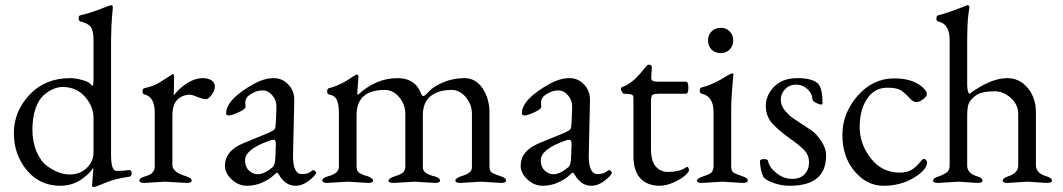

<svg xmlns="http://www.w3.org/2000/svg" viewBox="-20 -725 4228 764"><path d="M229 -378.9Q192.9 -378.9 154.8 -347.2Q134.8 -330.1 122.1 -294.9Q109.4 -259.8 108.9 -210Q108.9 -160.2 125.5 -121.6Q142.1 -83 167 -64.9Q213.9 -30.8 255.9 -30.8Q297.9 -30.3 325.2 -56.6Q352.5 -83 352.1 -120.1V-254.9Q352.5 -300.8 318.4 -339.8Q284.2 -378.9 229 -378.9ZM220.2 14.2Q138.2 14.2 86.4 -47.9Q35.2 -109.9 35.2 -195.3Q35.2 -281.2 97.2 -347.7Q159.2 -414.1 259.8 -414.1Q280.3 -414.1 306.6 -406.7Q333 -399.4 338.9 -391.6Q344.7 -383.8 348.6 -383.8Q352.1 -383.8 352.1 -408.2V-565.9Q352.1 -604 340.3 -618.7Q328.6 -633.3 300.8 -639.2Q293 -641.6 293 -652.3Q293 -663.1 299.8 -664.1Q338.9 -672.9 377.9 -688.5Q417 -704.1 422.4 -704.1Q427.7 -704.1 428.7 -699.7Q429.7 -695.3 425.8 -659.2Q422.4 -623 421.9 -562V-109.9Q421.9 -44.9 442.9 -44.9Q473.6 -44.9 488.8 -47.9Q503.9 -50.8 503.9 -36.1Q503.9 -21.5 490.2 -21Q438.5 -14.2 399.4 2.4Q360.4 19 353.5 19Q346.2 19 346.2 15.1L351.1 -50.8V-57.1Q333 -29.3 298.8 -7.8Q264.6 13.7 220.2 14.2Z M786.6 -414.1Q807.6 -414.1 821.3 -405.3Q835 -396.5 835 -380.9Q835 -365.2 822.3 -347.7Q809.6 -330.1 798.8 -330.1Q788.1 -330.1 766.6 -338.9Q746.1 -347.7 735.8 -348.1Q707 -348.1 686.5 -329.1Q666 -310.1 666 -264.2V-66.9Q667 -40 719.7 -23.9Q742.7 -16.6 742.7 -6.8Q742.7 2.9 722.7 2.9L635.7 -2L554.7 2.9Q534.7 2.9 534.7 -6.3Q534.7 -15.6 552.7 -21.5Q570.8 -27.3 576.7 -30.3Q582 -33.2 588.9 -41Q595.7 -48.8 595.7 -62V-276.9Q595.7 -339.8 554.7 -349.1Q546.9 -350.6 546.9 -361.3Q546.9 -372.1 553.7 -374Q591.8 -381.8 618.2 -398.9Q644.5 -416 655.3 -422.4Q666 -428.7 666 -429.7Q666 -430.7 668.5 -430.2Q670.9 -430.2 672.9 -422.9L671.4 -346.2Q672.9 -346.7 681.6 -357.4Q690.4 -368.2 694.8 -371.1Q742.7 -414.1 786.6 -414.1Z M879.9 -273.9Q879.9 -330.1 990.7 -391.6Q1032.7 -414.1 1068.4 -414.1Q1104 -414.1 1127.9 -388.2Q1151.9 -362.3 1150.9 -325.2L1146 -108.9V-103Q1146 -32.2 1181.6 -32.2Q1206.5 -32.2 1221.7 -45.9Q1225.6 -49.8 1231.4 -46.4Q1237.3 -43 1237.8 -37.1V-36.1Q1231.9 -22.9 1207 -4.4Q1181.6 14.2 1157.2 14.2Q1132.8 14.2 1116.2 1Q1099.6 -12.7 1092.8 -25.4Q1085.9 -38.1 1083 -38.1Q1080.1 -38.1 1065.9 -24.9Q1051.8 -11.7 1024.4 1Q997.1 13.7 963.4 14.2Q929.7 14.6 902.3 -10.7Q875 -36.1 875 -64.9Q875 -125 947.8 -154.8L1049.8 -196.8Q1068.8 -205.1 1072.8 -210.9Q1076.7 -216.8 1077.6 -236.8L1080.1 -298.8V-300.8Q1080.1 -326.2 1063.5 -345.7Q1046.9 -365.2 1025.4 -365.2Q1003.9 -365.2 984.9 -354.5Q965.8 -343.8 960.9 -335Q956.1 -326.2 956.1 -314L957 -299.8Q957 -291 928.7 -277.8Q879.9 -255.4 879.9 -273.9ZM955.1 -86.9Q955.1 -61 970.7 -46.4Q1008.3 -11.7 1064 -59.1Q1075.2 -67.9 1075.7 -99.1L1077.6 -147.9Q1078.6 -168.9 1068.8 -168.9Q1062 -168.9 1054.7 -166Q955.1 -131.8 955.1 -86.9Z M1398.9 -268.1V-62Q1398.9 -43 1410.6 -36.6Q1422.4 -30.3 1425.8 -28.8Q1464.8 -19 1464.8 -5.9Q1464.8 2.9 1444.8 2.9L1363.8 -2L1282.7 2.9Q1262.7 2.9 1262.7 -6.3Q1262.7 -15.6 1279.3 -21.5Q1295.9 -27.3 1298.3 -27.3Q1300.8 -28.3 1308.6 -32.2Q1328.6 -43 1328.6 -62V-276.9Q1328.6 -307.6 1320.8 -326.2Q1313 -344.7 1289.6 -349.1Q1281.7 -350.6 1281.7 -361.3Q1281.7 -372.1 1288.6 -374Q1334.5 -385.3 1383.8 -419.9Q1396 -427.7 1398.9 -428.7Q1401.9 -429.7 1406.7 -422.9L1401.9 -358.9Q1401.9 -349.1 1403.8 -347.2Q1475.6 -414.1 1562 -414.1Q1631.8 -414.1 1654.8 -354Q1659.7 -342.8 1665 -342.8Q1670.4 -342.8 1687 -361.3Q1703.6 -379.9 1742.7 -397Q1782.7 -414.1 1828.1 -414.1Q1873.5 -414.1 1900.9 -372.6Q1928.2 -331.1 1927.7 -274.9V-62Q1927.7 -42 1940.4 -36.1Q1952.6 -30.3 1973.1 -23.4Q1993.7 -16.6 1993.7 -6.8Q1993.7 2.9 1973.6 2.9L1894.5 -2L1812 2.9Q1792 2.9 1792 -6.3Q1792 -15.6 1814.9 -23.9Q1815.9 -23.9 1818.8 -24.9Q1852.1 -34.7 1856.9 -51.8Q1857.9 -56.6 1857.9 -62V-272Q1857.9 -309.1 1834 -337.9Q1810.1 -366.7 1777.8 -367.2Q1724.6 -367.2 1693.8 -342.8Q1663.1 -318.4 1662.6 -268.1V-62Q1662.6 -50.8 1665.5 -47.4Q1668.5 -43.9 1669.4 -41.5Q1670.4 -39.1 1674.8 -37.1Q1678.7 -35.2 1680.2 -33.7Q1681.2 -32.2 1687 -30.3Q1692.9 -28.3 1697.8 -26.4Q1702.6 -23.9 1708 -23.9Q1731 -16.6 1731 -6.8Q1731 2.9 1710.9 2.9L1628.9 -2L1545.9 2.9Q1525.9 2.9 1525.9 -6.3Q1525.9 -15.6 1553.7 -24.4Q1581.5 -33.2 1587.4 -43Q1593.3 -52.7 1592.8 -62V-272Q1592.8 -309.1 1568.8 -337.9Q1544.9 -366.7 1512.7 -367.2Q1398.9 -367.2 1398.9 -268.1Z M2056.6 -273.9Q2056.6 -330.1 2167.5 -391.6Q2209.5 -414.1 2245.1 -414.1Q2280.8 -414.1 2304.7 -388.2Q2328.6 -362.3 2327.6 -325.2L2322.8 -108.9V-103Q2322.8 -32.2 2358.4 -32.2Q2383.3 -32.2 2398.4 -45.9Q2402.3 -49.8 2408.2 -46.4Q2414.1 -43 2414.6 -37.1V-36.1Q2408.7 -22.9 2383.8 -4.4Q2358.4 14.2 2334 14.2Q2309.6 14.2 2293 1Q2276.4 -12.7 2269.5 -25.4Q2262.7 -38.1 2259.8 -38.1Q2256.8 -38.1 2242.7 -24.9Q2228.5 -11.7 2201.2 1Q2173.8 13.7 2140.1 14.2Q2106.4 14.6 2079.1 -10.7Q2051.8 -36.1 2051.8 -64.9Q2051.8 -125 2124.5 -154.8L2226.6 -196.8Q2245.6 -205.1 2249.5 -210.9Q2253.4 -216.8 2254.4 -236.8L2256.8 -298.8V-300.8Q2256.8 -326.2 2240.2 -345.7Q2223.6 -365.2 2202.1 -365.2Q2180.7 -365.2 2161.6 -354.5Q2142.6 -343.8 2137.7 -335Q2132.8 -326.2 2132.8 -314L2133.8 -299.8Q2133.8 -291 2105.5 -277.8Q2056.6 -255.4 2056.6 -273.9ZM2131.8 -86.9Q2131.8 -61 2147.5 -46.4Q2185.1 -11.7 2240.7 -59.1Q2252 -67.9 2252.4 -99.1L2254.4 -147.9Q2255.4 -168.9 2245.6 -168.9Q2238.8 -168.9 2231.4 -166Q2131.8 -131.8 2131.8 -86.9Z M2604.5 14.2Q2555.2 13.7 2527.8 -15.6Q2500.5 -44.9 2500.5 -105V-336.9Q2500.5 -345.7 2493.2 -348.6Q2485.8 -351.6 2462.4 -352.1Q2459.5 -352.1 2455.1 -359.4Q2450.7 -366.2 2450.7 -371.1Q2450.7 -376 2455.6 -378.9Q2495.1 -390.6 2541.5 -449.2Q2556.6 -468.3 2559.6 -467.8Q2573.7 -467.8 2573.7 -458L2571.3 -414.1Q2571.3 -399.9 2595.7 -399.9H2709.5Q2719.2 -399.9 2719.2 -376Q2719.2 -352.1 2709.5 -352.1H2610.4Q2583.5 -352.1 2577.1 -348.1Q2570.8 -344.2 2570.3 -324.2V-134.8Q2570.3 -84 2589.4 -62.5Q2608.4 -41 2636.7 -41Q2686.5 -41 2711.4 -60.1Q2715.3 -63 2718.3 -58.6Q2721.2 -54.7 2721.7 -47.9Q2721.7 -41 2705.6 -26.4Q2689 -11.7 2660.6 1Q2632.3 13.7 2604.5 14.2Z M2781.2 -24.4Q2809.6 -33.2 2814.5 -43Q2819.3 -52.7 2819.3 -62V-278.8Q2819.3 -341.8 2772.5 -352.1Q2764.6 -353.5 2764.6 -364.3Q2764.6 -375 2771.5 -377Q2820.3 -389.2 2873.5 -423.8Q2898.4 -439 2898.4 -429.2Q2889.6 -337.4 2889.6 -293.9V-62Q2889.6 -42 2902.3 -36.1Q2915 -30.3 2935.1 -23.4Q2955.6 -16.6 2955.6 -6.8Q2955.6 2.9 2935.5 2.9L2854.5 -2L2773.4 2.9Q2753.4 2.9 2753.4 -6.3Q2753.4 -15.6 2781.2 -24.4ZM2847.7 -614.3Q2870.1 -614.3 2883.8 -599.6Q2897.5 -585.9 2897.5 -564Q2897.5 -542 2883.3 -527.8Q2869.1 -513.7 2847.7 -513.7Q2826.2 -513.7 2811.5 -527.8Q2797.4 -542 2797.4 -564Q2797.4 -585.9 2811.5 -600.1Q2825.7 -614.3 2847.7 -614.3Z M3104 -370.1Q3086.9 -352.1 3086.9 -328.1Q3086.9 -304.2 3104 -284.2Q3121.1 -264.6 3133.8 -255.9Q3146 -247.1 3171.4 -231Q3196.8 -214.8 3211.9 -204.1Q3227.1 -193.4 3247.1 -164.6Q3267.1 -136.2 3267.1 -106Q3267.1 14.2 3123 14.2Q3086.4 14.2 3054.2 1.5Q3022 -11.2 3017.1 -22Q3005.9 -44.9 3003.9 -83Q3003.9 -91.8 3019.5 -91.8Q3035.2 -91.8 3036.1 -85Q3040.5 -59.1 3069.8 -36.1Q3099.1 -13.2 3131.8 -13.2Q3164.6 -13.2 3182.1 -32.2Q3199.7 -51.3 3199.2 -79.1Q3199.2 -106.9 3181.2 -126.5Q3163.1 -146 3120.6 -175.8Q3078.1 -206.1 3052.7 -234.4Q3027.3 -262.7 3027.3 -303.7Q3026.9 -344.7 3060.1 -379.9Q3093.3 -414.1 3153.3 -414.1Q3213.4 -414.1 3236.3 -391.1Q3253.4 -370.1 3252.9 -313Q3252.9 -309.1 3246.1 -309.1Q3239.3 -309.1 3226.1 -316.4Q3212.9 -323.7 3212.9 -330.1Q3212.4 -352.1 3193.4 -370.1Q3174.3 -388.2 3147.9 -388.2Q3121.6 -388.2 3104 -370.1Z M3605 -329.1Q3578.1 -358.4 3562 -367.2Q3545.9 -376 3510.7 -376Q3459 -376 3429.7 -331.1Q3400.4 -286.1 3400.9 -218.8Q3400.9 -151.4 3445.3 -94.7Q3489.7 -38.1 3560.1 -38.1Q3589.8 -38.1 3608.4 -49.8Q3627 -61.5 3647.9 -87.9Q3652.8 -92.8 3656.7 -92.8Q3661.1 -92.8 3665 -88.4Q3668.9 -84 3668.9 -79.1Q3668.9 -49.3 3616.2 -17.6Q3563.5 14.2 3496.1 14.2Q3428.7 14.2 3380.4 -43.5Q3332 -101.1 3332 -188Q3332 -274.4 3392.6 -343.8Q3453.1 -413.1 3538.6 -413.1Q3624 -413.1 3663.1 -365.2Q3668 -358.4 3668 -349.6Q3668 -340.8 3653.3 -330.1Q3638.7 -318.8 3627 -318.8Q3615.2 -318.8 3605 -329.1Z M3735.8 -32.2Q3758.8 -42 3758.8 -64.9V-565.9Q3758.8 -629.9 3713.9 -639.2Q3706.1 -640.6 3706.1 -651.4Q3706.1 -662.1 3712.9 -664.1Q3751 -672.9 3831.1 -705.1Q3833 -705.1 3837.9 -698.2Q3837.9 -696.3 3833.5 -668Q3829.1 -639.6 3828.6 -562V-388.2Q3828.6 -361.3 3836.9 -351.1Q3921.9 -414.1 3987.8 -414.1Q4036.6 -414.1 4069.3 -375Q4102.1 -335.9 4102.1 -277.8V-67.9Q4102.1 -35.6 4143.1 -23.9Q4166 -16.6 4166 -6.8Q4166 2.9 4146 2.9L4067.9 -2L3989.7 2.9Q3969.7 2.9 3969.7 -6.3Q3969.7 -15.6 3992.7 -23.9Q4031.7 -36.1 4031.7 -67.9V-272Q4031.7 -308.1 4002.4 -335Q3973.1 -361.8 3939 -361.8Q3883.8 -361.8 3861.8 -344.2Q3839.8 -327.1 3834.5 -312.5Q3829.1 -297.9 3828.6 -268.1V-64.9Q3829.6 -35.2 3866.7 -23.9Q3889.6 -16.6 3889.6 -6.8Q3889.6 2.9 3869.6 2.9L3793.9 -2L3712.9 2.9Q3692.9 2.9 3692.9 -6.3Q3692.9 -15.6 3710.9 -21.5Q3729 -27.3 3735.8 -32.2Z"/></svg>

Font: EBGaramond
Style: Regular
Weight: 400
Version: Version 000.012g